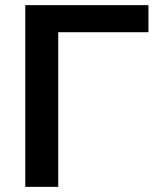

<svg xmlns="http://www.w3.org/2000/svg" viewBox="-20 -725 612 745"><path d="M78 0V-705H556V-600H206V0Z"/></svg>

Font: MulishBold
Style: Bold
Weight: 700
Designer: Vernon Adams
Foundry: Vernon Adams
Version: Version 3.602; ttfautohint (v1.8.3)